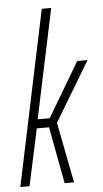

<svg xmlns="http://www.w3.org/2000/svg" viewBox="-54 -778 437 812"><g transform="rotate(-5 164.0 -371.5)"><path d="M-1 0 155 -743H195L97 -279H148L285 -510H329L177 -257L227 0H187L142 -241H90L38 0Z"/></g></svg>

Font: Saira UltraCondensed ExtraLight
Style: Italic
Weight: 250
Width: 1
Italic angle: -12°
Designer: Hector Gatti with collaboration of the Omnibus-Type team
Foundry: Omnibus-Type
Version: Version 1.101